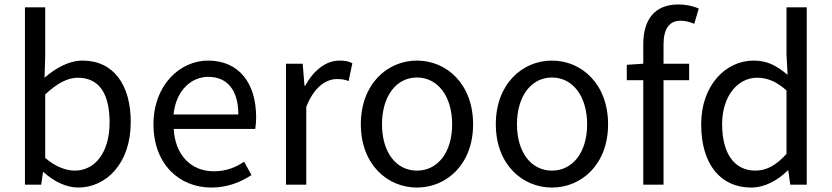

<svg xmlns="http://www.w3.org/2000/svg" viewBox="-20 -829 3735 862"><path d="M331 13C456 13 567 -94 567 -281C567 -447 491 -557 350 -557C290 -557 229 -523 180 -480L183 -578V-796H92V0H165L173 -56H176C224 -12 281 13 331 13ZM316 -63C280 -63 231 -78 183 -120V-405C235 -454 283 -480 329 -480C432 -480 472 -399 472 -279C472 -144 406 -63 316 -63Z M929 13C1003 13 1061 -12 1109 -43L1076 -103C1036 -76 993 -60 940 -60C837 -60 766 -134 760 -250H1126C1128 -263 1130 -282 1130 -302C1130 -457 1052 -557 914 -557C788 -557 669 -447 669 -271C669 -92 785 13 929 13ZM759 -315C770 -422 838 -484 915 -484C1000 -484 1050 -425 1050 -315Z M1264 0H1355V-349C1391 -442 1447 -474 1492 -474C1514 -474 1527 -472 1545 -465L1562 -545C1545 -554 1528 -557 1504 -557C1443 -557 1388 -513 1350 -444H1347L1339 -543H1264Z M1852 13C1985 13 2104 -91 2104 -271C2104 -452 1985 -557 1852 -557C1719 -557 1600 -452 1600 -271C1600 -91 1719 13 1852 13ZM1852 -63C1758 -63 1695 -146 1695 -271C1695 -396 1758 -481 1852 -481C1946 -481 2010 -396 2010 -271C2010 -146 1946 -63 1852 -63Z M2458 13C2591 13 2710 -91 2710 -271C2710 -452 2591 -557 2458 -557C2325 -557 2206 -452 2206 -271C2206 -91 2325 13 2458 13ZM2458 -63C2364 -63 2301 -146 2301 -271C2301 -396 2364 -481 2458 -481C2552 -481 2616 -396 2616 -271C2616 -146 2552 -63 2458 -63Z M3117 -791C3091 -802 3059 -809 3026 -809C2918 -809 2868 -740 2868 -630V-543L2794 -538V-469H2868V0H2959V-469H3074V-543H2959V-629C2959 -699 2984 -736 3036 -736C3055 -736 3077 -731 3097 -722Z M3352 13C3417 13 3474 -22 3517 -64H3519L3528 0H3602V-796H3511V-587L3516 -493C3468 -533 3427 -557 3363 -557C3239 -557 3128 -447 3128 -271C3128 -90 3216 13 3352 13ZM3372 -63C3276 -63 3222 -141 3222 -272C3222 -396 3291 -480 3379 -480C3424 -480 3465 -464 3511 -423V-138C3466 -88 3422 -63 3372 -63Z"/></svg>

Font: Noto Sans Japanese Regular
Style: Regular
Weight: 400
Designer: Ryoko NISHIZUKA (kana & ideographs); Paul D. Hunt (Latin, Greek & Cyrillic); Wenlong ZHANG (bopomofo); Sandoll Communica
Foundry: Adobe Systems Incorporated
Version: Version 1.000;PS 1;hotconv 1.0.78;makeotf.lib2.5.61930